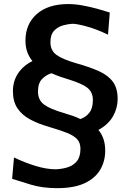

<svg xmlns="http://www.w3.org/2000/svg" viewBox="-20 -807 647 965"><path d="M267.1 138.7Q194.8 138.7 137.2 121.6Q79.6 104.5 41 91.8L50.3 -15.6Q104 10.3 159.2 27.1Q214.4 43.9 260.3 43.9Q293.9 42.5 322 33.2Q350.1 23.9 367.2 2Q384.3 -20 384.3 -59.1Q384.3 -87.9 368.9 -106Q353.5 -124 318.4 -138.4Q283.2 -152.8 222.7 -170.4Q170.4 -185.5 130.4 -207.3Q90.3 -229 67.6 -262.9Q44.9 -296.9 44.9 -348.6Q44.9 -398.4 70.3 -437.5Q95.7 -476.6 143.1 -500Q126.5 -520 117.2 -545.4Q107.9 -570.8 107.9 -603Q107.9 -686 164.8 -736.3Q221.7 -786.6 323.2 -786.6Q357.4 -786.6 395.8 -779.5Q434.1 -772.5 470 -762.5Q505.9 -752.4 531.7 -744.1L522.9 -632.8Q463.9 -661.1 415 -674.3Q366.2 -687.5 343.8 -687.5Q322.8 -686.5 296.9 -679.4Q271 -672.4 252.2 -652.8Q233.4 -633.3 233.4 -594.7Q233.4 -553.2 263.9 -531Q294.4 -508.8 365.7 -488.3Q432.6 -469.7 478.5 -448.7Q524.4 -427.7 547.9 -395.3Q571.3 -362.8 571.3 -309.6Q571.3 -263.7 547.9 -222.4Q524.4 -181.2 474.6 -153.8Q508.8 -113.8 508.8 -49.8Q508.8 3.4 483.6 46.1Q458.5 88.9 405.3 113.8Q352.1 138.7 267.1 138.7ZM238.8 -439Q212.4 -431.2 191.7 -410.2Q170.9 -389.2 170.9 -347.2Q170.9 -304.2 201.4 -281.5Q231.9 -258.8 303.2 -238.3Q327.1 -231 347.2 -224.1Q367.2 -217.3 383.8 -208.5Q412.6 -218.8 429.7 -241.2Q446.8 -263.7 446.8 -304.2Q446.8 -343.3 420.2 -365Q393.6 -386.7 322.3 -408.7Q303.2 -414.1 281.2 -421.9Q259.3 -429.7 238.8 -439Z"/></svg>

Font: Pinar-DS1-FD SemiBold
Style: Regular
Weight: 600
Designer: Amin Abedi
Version: Version 3.000